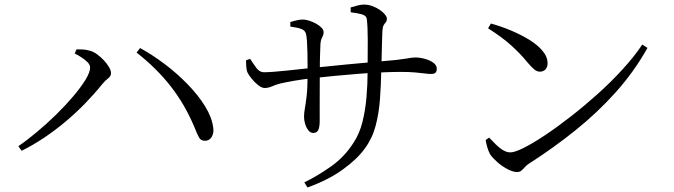

<svg xmlns="http://www.w3.org/2000/svg" viewBox="-20 -787 2990 852"><path d="M311.7 -549.4 319.2 -567.9Q330.7 -568.2 346.8 -567.5Q362.9 -566.7 378.3 -562Q394.3 -558 410.6 -546.3Q426.8 -534.5 441 -519.3Q455.2 -504 463.9 -489.1Q472.6 -474.2 472.6 -462.8Q472.6 -448.7 459.7 -439.3Q446.9 -429.8 432.9 -412.7Q398.7 -370.2 357.8 -328.1Q316.8 -286 271 -247.5Q225.3 -209.1 176 -176Q126.7 -143 76.1 -117.8L61.4 -138.3Q99.8 -164.4 143.7 -201.2Q187.6 -237.9 229.2 -278.6Q270.8 -319.3 304.8 -359.4Q338.7 -399.5 359.3 -432.9Q379.8 -466.4 379.8 -487.4Q379.8 -499.4 368.4 -511Q356.9 -522.7 340.9 -532.9Q325 -543.1 311.7 -549.4ZM890.1 -162.3Q871.3 -162.1 863.2 -176.8Q855 -191.6 843.2 -221.7Q801.2 -322.3 738.4 -402.9Q675.6 -483.6 586.2 -553.7L601.7 -573.8Q654.9 -544.9 709.9 -503.5Q764.8 -462.1 811.9 -413.8Q859 -365.5 889.7 -315.9Q920.4 -266.4 926.1 -220.8Q928.7 -203.1 924 -189.7Q919.4 -176.3 910.6 -169.4Q901.9 -162.5 890.1 -162.3Z M1536.2 -732.5 1536 -754Q1551.7 -758.9 1567.1 -762.8Q1582.4 -766.7 1595.7 -766.7Q1613.5 -766.7 1631.4 -760.3Q1649.3 -753.9 1664.2 -743.9Q1679.1 -734 1687.9 -723.1Q1696.8 -712.3 1696.8 -704.4Q1696.8 -693.7 1692.3 -688.7Q1687.8 -683.7 1682.8 -675.7Q1677.9 -667.7 1676.7 -646.8Q1675.7 -621.7 1674.9 -588.8Q1674.1 -555.8 1673.3 -524.7Q1672.6 -493.5 1671.8 -471.5Q1670.6 -408.9 1666.1 -347.1Q1661.7 -285.3 1647 -229.3Q1632.3 -173.4 1599.2 -128.5Q1565.7 -81.4 1500.9 -34.6Q1436.2 12.2 1344.4 44.9L1330.5 22.2Q1388.2 -5.7 1448.6 -48.2Q1509 -90.7 1549.6 -154.8Q1575.7 -194.9 1588.4 -245.9Q1601.1 -296.8 1606.2 -354.8Q1611.3 -412.9 1611.3 -472.7Q1612.1 -556.4 1611.9 -612.3Q1611.7 -668.3 1607.9 -701.3Q1606.4 -716.9 1587.3 -722.9Q1568.1 -728.8 1536.2 -732.5ZM1268.2 -688.8Q1281.3 -693.4 1296.3 -696.8Q1311.2 -700.3 1323.7 -700.3Q1335.7 -700.3 1351.4 -695.4Q1367.1 -690.5 1381.9 -682.4Q1396.7 -674.4 1406.3 -664.5Q1416 -654.6 1416 -644.5Q1416 -634.1 1413 -628.2Q1409.9 -622.3 1406.5 -614.8Q1403.1 -607.4 1401.9 -590.8Q1401.7 -580.5 1400.8 -561.1Q1399.9 -541.6 1399.5 -517Q1399.1 -492.3 1399.1 -465.4Q1399.1 -421.6 1398.8 -378.6Q1398.5 -335.6 1398.6 -302Q1398.7 -268.4 1398.7 -252.4Q1398.7 -222.4 1392.1 -209.6Q1385.5 -196.9 1369.9 -196.9Q1357.6 -196.9 1348.3 -208.8Q1339 -220.7 1334 -237.3Q1329.1 -253.9 1329.1 -267.7Q1329.1 -285.8 1332.9 -306.3Q1336.7 -326.9 1340.8 -361.9Q1344.9 -396.9 1344.9 -458.2Q1344.9 -476.2 1344.8 -501.6Q1344.7 -527.1 1344.2 -554.3Q1343.7 -581.5 1342.2 -603.8Q1340.7 -626.2 1337.9 -636.6Q1333.9 -652.3 1316.9 -658.6Q1299.9 -664.8 1268.4 -669.1ZM1072.1 -519.6 1090 -525.8Q1103.9 -504.2 1117.9 -485.3Q1132 -466.4 1150.8 -466.4Q1167.6 -466.4 1195.6 -468.5Q1223.6 -470.6 1255.9 -474.1Q1288.1 -477.6 1317.9 -480.7Q1347.7 -483.8 1367.5 -485.8Q1397.9 -488.8 1435.9 -492.7Q1473.8 -496.7 1514.4 -500.6Q1554.9 -504.5 1592.8 -507.8Q1630.7 -511.1 1660.7 -513.9Q1709.1 -517.7 1737.6 -520.9Q1766.1 -524.1 1781.5 -526.8Q1796.9 -529.6 1805.6 -530.8Q1814.3 -532 1822.9 -532Q1842.9 -532 1865.1 -525.9Q1887.4 -519.9 1902.8 -508.7Q1918.3 -497.5 1918.3 -482.1Q1918.3 -470.1 1912.4 -464.4Q1906.5 -458.8 1892.7 -458.8Q1881.2 -458.8 1864.1 -461.1Q1846.9 -463.5 1820.9 -465.7Q1794.9 -467.9 1756.9 -467.9Q1718.4 -467.9 1668.8 -465.6Q1619.3 -463.3 1565.9 -459.1Q1512.5 -454.9 1461.6 -449.9Q1410.8 -444.9 1368.8 -440.3Q1321.8 -434.9 1285.8 -428.7Q1249.7 -422.4 1223.7 -416.4Q1204.7 -411.7 1187.6 -404.1Q1170.5 -396.5 1154.3 -396.5Q1141.6 -396.5 1125.6 -409.1Q1109.7 -421.8 1096.6 -438Q1083.5 -454.1 1078.5 -464.9Q1074.1 -473.9 1072.9 -490.6Q1071.6 -507.3 1072.1 -519.6Z M2158.5 -682.6Q2201.1 -670.9 2245.2 -652.6Q2289.4 -634.3 2326.9 -611.6Q2364.3 -588.9 2387.1 -561.9Q2409.9 -535 2409.9 -506Q2409.9 -489 2400.4 -479Q2390.9 -469 2375.5 -469Q2363.4 -469 2351.7 -478.2Q2340 -487.4 2320.2 -510.6Q2302.2 -532.7 2284.7 -550.6Q2267.1 -568.6 2247.9 -586Q2228.6 -603.5 2203.8 -621.8Q2179 -640.2 2145.8 -661.5ZM2830.1 -589.3 2853.2 -574.4Q2793.4 -468.1 2712.3 -377.6Q2631.1 -287.1 2534.1 -209.2Q2437.1 -131.3 2327.5 -60.9Q2318 -55.2 2310.2 -46.4Q2302.3 -37.5 2294.3 -30.5Q2286.4 -23.6 2274.9 -23.6Q2256.2 -23.6 2231.7 -36.6Q2207.3 -49.5 2186.6 -67.9Q2165.8 -86.3 2155.6 -101.2Q2148 -114.1 2142.2 -134.1Q2136.5 -154.1 2135.2 -165.9L2150.5 -176.3Q2166.1 -160.2 2181.5 -144.9Q2196.9 -129.6 2213 -120.2Q2229.1 -110.8 2245 -110.8Q2264.1 -110.8 2304.4 -131Q2344.8 -151.2 2398.8 -187.2Q2452.8 -223.2 2512.9 -270.1Q2573 -317 2632.6 -370.4Q2692.2 -423.9 2743.5 -480.2Q2794.9 -536.4 2830.1 -589.3Z"/></svg>

Font: Noto Serif TC
Style: Regular
Weight: 200
Designer: Ryoko NISHIZUKA 西塚涼子 (kana & ideographs); Frank Grießhammer (Latin, Greek & Cyrillic); Wenlong ZHANG 张文龙 (bopomofo); San
Foundry: Adobe
Version: Version 2.001;hotconv 1.1.0;makeotfexe 2.6.0